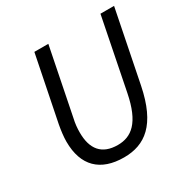

<svg xmlns="http://www.w3.org/2000/svg" viewBox="-153 -793 922 941"><g transform="rotate(-30 308.0 -322.0)"><path d="M286 12C405 12 493 -52 533 -251L614 -656H537L457 -254C427 -101 367 -56 290 -56C199 -56 158 -109 158 -202C158 -226 160 -251 167 -281L242 -656H163L89 -288C83 -255 79 -223 79 -196C79 -59 153 12 286 12Z"/></g></svg>

Font: Source Sans Pro
Style: Italic
Weight: 400
Italic angle: -11°
Designer: Paul D. Hunt
Foundry: Adobe Systems Incorporated
Version: Version 3.006;hotconv 1.0.111;makeotfexe 2.5.65597